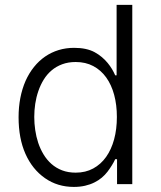

<svg xmlns="http://www.w3.org/2000/svg" viewBox="-20 -747 653 779"><path d="M83.8 -419Q98 -450.6 118.1 -475.5Q138.1 -500.4 163.2 -517.6Q188.2 -534.8 217.9 -543.9Q247.5 -552.9 280.9 -552.9Q331.3 -552.9 364 -535.2Q380.3 -526.3 393.5 -515.1Q406.6 -503.9 416.7 -491.7Q426.8 -479.4 434.5 -466.6Q442.1 -453.8 447.4 -441.4H453.1V-727.3H516.7V0H454.9V-101.2H447.4Q441.8 -88.8 433.9 -76.2Q426.1 -63.6 416.2 -50.4Q406.2 -37.3 392.9 -26.1Q379.6 -14.9 362.7 -6.6Q345.9 1.8 325.1 6.6Q304.3 11.4 279.8 11.4Q213.4 11.4 162.6 -24.1Q111.2 -60 83.3 -122.7Q55.4 -185.4 55.4 -271.3Q55.4 -353.7 83.8 -419ZM287.3 -46.5Q327.1 -46.5 358.1 -63.4Q389.2 -80.3 410.5 -110.3Q431.8 -140.3 443 -181.6Q454.2 -223 454.2 -272.4Q454.2 -321.4 443.2 -362.2Q432.2 -403.1 410.9 -432.7Q389.6 -462.4 358.5 -478.9Q327.4 -495.4 287.3 -495.4Q256.7 -495.4 232.4 -486.3Q208.1 -477.3 189.5 -461.5Q170.8 -445.7 157.5 -424.2Q144.2 -402.7 135.7 -377.8Q127.1 -353 123 -326.2Q119 -299.4 119 -272.4Q119 -246.4 122.9 -219.5Q126.8 -192.5 135.1 -167.4Q143.5 -142.4 156.8 -120.4Q170.1 -98.4 188.7 -81.9Q207.4 -65.3 231.9 -55.9Q256.4 -46.5 287.3 -46.5Z"/></svg>

Font: Inter P Light
Style: Regular
Weight: 300
Designer: Rasmus Andersson
Foundry: rsms
Version: Version 3.018;git-588b23468